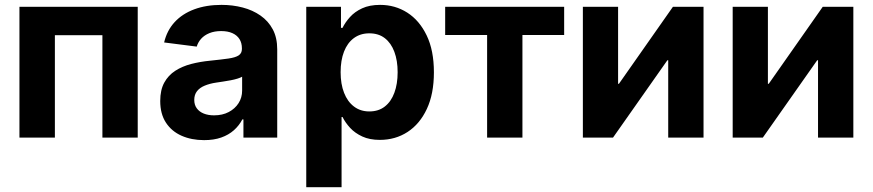

<svg xmlns="http://www.w3.org/2000/svg" viewBox="-20 -567 3596 791"><path d="M547.4 -539.1V0H401.9V-421.9H206.1V0H60.1V-539.1Z M820.8 10.3Q769 10.3 728 -7.8Q687 -25.9 663.6 -61.8Q640.1 -97.7 640.1 -150.9Q640.1 -196.3 656.7 -226.6Q673.3 -256.8 702.1 -275.4Q731 -293.9 767.8 -303.5Q804.7 -313 845.2 -316.9Q892.6 -321.8 921.4 -325.9Q950.2 -330.1 963.4 -338.9Q976.6 -347.7 976.6 -365.2V-367.7Q976.6 -390.1 966.6 -406Q956.5 -421.9 937.5 -430.4Q918.5 -439 891.1 -439Q863.3 -439 842.5 -430.4Q821.8 -421.9 808.8 -407.5Q795.9 -393.1 790.5 -375L656.2 -392.1Q667.5 -440.9 699.2 -475.6Q731 -510.3 780.3 -528.6Q829.6 -546.9 892.6 -546.9Q938.5 -546.9 979.7 -536.1Q1021 -525.4 1053.2 -502.9Q1085.4 -480.5 1103.8 -446Q1122.1 -411.6 1122.1 -363.8V0H982.9V-75.2H978.5Q965.3 -49.8 943.6 -30.5Q921.9 -11.2 891.6 -0.5Q861.3 10.3 820.8 10.3ZM861.8 -91.8Q896.5 -91.8 922.4 -105.5Q948.2 -119.1 962.9 -142.1Q977.5 -165 977.5 -193.8V-251Q971.2 -247.1 958.7 -243.2Q946.3 -239.3 930.7 -236.3Q915 -233.4 899.2 -231Q883.3 -228.5 870.1 -226.6Q843.8 -222.7 823.2 -214.1Q802.7 -205.6 791.5 -191.2Q780.3 -176.8 780.3 -155.3Q780.3 -134.8 790.8 -120.6Q801.3 -106.4 819.6 -99.1Q837.9 -91.8 861.8 -91.8Z M1241.7 204.1V-539.1H1384.8V-452.1H1391.1Q1402.3 -475.1 1421.9 -496.8Q1441.4 -518.6 1471.9 -532.7Q1502.4 -546.9 1545.9 -546.9Q1607.9 -546.9 1658 -514.9Q1708 -482.9 1737.8 -421.1Q1767.6 -359.4 1767.6 -269Q1767.6 -180.2 1738.5 -118.2Q1709.5 -56.2 1659.2 -23.4Q1608.9 9.3 1544.9 9.3Q1502.9 9.3 1472.7 -4.6Q1442.4 -18.6 1422.6 -40Q1402.8 -61.5 1391.1 -85H1387.2V204.1ZM1501.5 -107.9Q1539.6 -107.9 1565.4 -128.2Q1591.3 -148.4 1604.7 -184.8Q1618.2 -221.2 1618.2 -269.5Q1618.2 -317.4 1604.7 -353.5Q1591.3 -389.6 1565.4 -409.7Q1539.6 -429.7 1501.5 -429.7Q1464.4 -429.7 1437.7 -409.9Q1411.1 -390.1 1397.2 -354.2Q1383.3 -318.4 1383.3 -269.5Q1383.3 -220.7 1397.5 -184.6Q1411.6 -148.4 1438.2 -128.2Q1464.8 -107.9 1501.5 -107.9Z M1986.8 0V-422.9H1814V-539.1H2304.2V-422.9H2132.3V0Z M2878.4 0H2732.9V-318.8H2729.5L2505.4 0H2381.3V-539.1H2526.4V-221.7H2529.8L2752.4 -539.1H2878.4Z M3495.6 0H3350.1V-318.8H3346.7L3122.6 0H2998.5V-539.1H3143.6V-221.7H3147L3369.6 -539.1H3495.6Z"/></svg>

Font: Inter 18pt
Style: Bold
Weight: 700
Designer: Rasmus Andersson
Foundry: rsms
Version: Version 4.001;git-66647c0bb